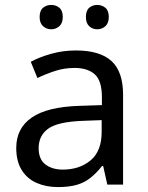

<svg xmlns="http://www.w3.org/2000/svg" viewBox="-20 -750 601 780"><path d="M288 -545Q386 -545 433 -502Q480 -459 480 -365V0H416L399 -76H395Q372 -47 347.5 -27.5Q323 -8 291.5 1Q260 10 215 10Q167 10 128.5 -7Q90 -24 68 -59.5Q46 -95 46 -149Q46 -229 109 -272.5Q172 -316 303 -320L394 -323V-355Q394 -422 365 -448Q336 -474 283 -474Q241 -474 203 -461.5Q165 -449 132 -433L105 -499Q140 -518 188 -531.5Q236 -545 288 -545ZM314 -259Q214 -255 175.5 -227Q137 -199 137 -148Q137 -103 164.5 -82Q192 -61 235 -61Q303 -61 348 -98.5Q393 -136 393 -214V-262ZM141 -681Q141 -707 155 -718.5Q169 -730 188 -730Q207 -730 221 -718.5Q235 -707 235 -681Q235 -656 221 -643.5Q207 -631 188 -631Q169 -631 155 -643.5Q141 -656 141 -681ZM329 -681Q329 -707 342.5 -718.5Q356 -730 375 -730Q394 -730 408 -718.5Q422 -707 422 -681Q422 -656 408 -643.5Q394 -631 375 -631Q356 -631 342.5 -643.5Q329 -656 329 -681Z"/></svg>

Font: Noto Sans Khmer UI
Style: Regular
Weight: 400
Designer: Danh Hong and the Monotype Design Team
Foundry: Monotype Imaging Inc.
Version: Version 2.002